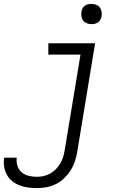

<svg xmlns="http://www.w3.org/2000/svg" viewBox="-61 -752 681 985"><path d="M129 213Q105 213 82.5 210Q60 207 39.5 199Q19 191 2 177.5Q-15 164 -25.5 145Q-36 126 -39.5 103.5Q-43 81 -40 58Q-39 58 -39 57.5Q-39 57 -39 57H25Q25 57 25 57Q25 57 25 57Q22 79 28.5 99Q35 119 50 132Q65 145 86 150Q107 155 129 155Q146 155 163.5 151Q181 147 197 138Q213 129 226 115.5Q239 102 248.5 86Q258 70 263 53Q268 36 271 18L352 -472H187V-530H427L335 28Q331 52 323 76Q315 100 301 122Q287 144 268 162.5Q249 181 225.5 192.5Q202 204 177.5 208.5Q153 213 129 213ZM408 -628Q396 -628 384.5 -632.5Q373 -637 366 -646Q359 -655 357 -667.5Q355 -680 357 -693Q358 -701 362.5 -709.5Q367 -718 374.5 -723Q382 -728 391 -730Q400 -732 408 -732Q421 -732 432.5 -727.5Q444 -723 451 -714Q458 -705 460 -692.5Q462 -680 460 -667Q458 -659 453.5 -650.5Q449 -642 441.5 -637Q434 -632 425.5 -630Q417 -628 408 -628Z"/></svg>

Font: Iosevka Slab LtExObl
Style: Regular
Weight: 300
Width: 7
Italic angle: -9°
Monospace: yes
Designer: Belleve Invis
Foundry: Belleve Invis
Version: Version 11.1.0; ttfautohint (v1.8.3)